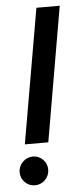

<svg xmlns="http://www.w3.org/2000/svg" viewBox="-73 -705 312 742"><g transform="rotate(-5 83.0 -333.5)"><path d="M7 -153 97.5 -675H188L98 -153ZM32.5 8Q10 8 -6.2 -8Q-22.5 -24 -22.5 -47Q-22.5 -70.5 -5.8 -87Q11 -103.5 34 -103.5Q56.5 -103.5 72.5 -87.2Q88.5 -71 88.5 -48.5Q88.5 -25 72 -8.5Q55.5 8 32.5 8Z"/></g></svg>

Font: Anybody UltraCondensed Medium
Style: Italic
Weight: 500
Width: 1
Italic angle: -10°
Designer: Tyler Finck
Foundry: Etcetera Type Company
Version: Version 1.010; ttfautohint (v1.8.3) -l 8 -r 50 -G 200 -x 14 